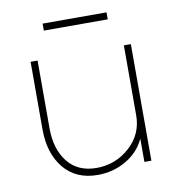

<svg xmlns="http://www.w3.org/2000/svg" viewBox="-77 -720 756 811"><g transform="rotate(-10 301.0 -315.0)"><path d="M278 20Q185 20 133 -43.5Q81 -107 81 -210V-500H111V-210Q111 -120 154.5 -65Q198 -10 278 -10Q360 -10 420.5 -64.5Q481 -119 481 -200V-500H511V0H481V-100Q456 -45 400.5 -12.5Q345 20 278 20ZM433 -650V-620H159V-650Z"/></g></svg>

Font: Metropolitano Thin
Style: Regular
Weight: 250
Designer: Fonts by Alex Slobzheninov & Chris M. Simpson / Changes by Cristiano Sobral
Foundry: Fonts by Alex Slobzheninov & Chris M. Simpson / Changes by Cristiano Sobral
Version: Version 1.00;August 30, 2020;FontCreator 13.0.0.2681 64-bit